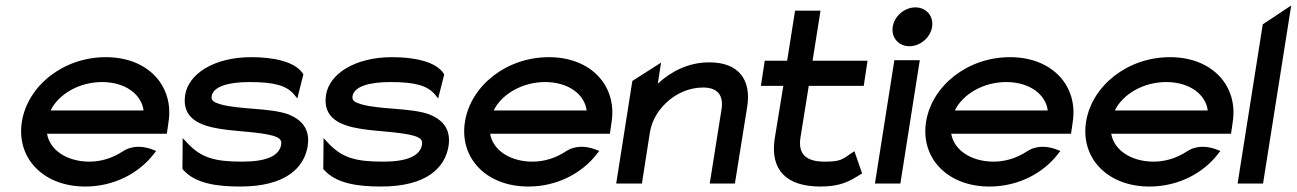

<svg xmlns="http://www.w3.org/2000/svg" viewBox="-20 -671 4741 702"><path d="M60 -226C39 -95 136 11 292 11C396 11 488 -37 543 -109L551 -119L541 -123C540 -123 480 -152 428 -117C393 -94 351 -80 307 -80C225 -80 162 -122 152 -182H590L596 -224C617 -356 522 -462 367 -462C211 -462 81 -357 60 -226ZM165 -267C194 -327 270 -371 353 -371C436 -371 497 -328 505 -267Z M657 -324C644 -239 709 -212 784 -200C845 -190 926 -189 977 -175C1000 -168 1011 -161 1008 -142C1001 -99 949 -80 866 -80C765 -80 716 -94 666 -147L648 -166L647 -53L649 -51C693 0 773 11 858 11C1024 11 1092 -57 1105 -137C1115 -203 1079 -235 1034 -253C968 -277 853 -270 785 -290C762 -297 751 -303 754 -320C760 -355 816 -371 892 -371C984 -371 1027 -358 1055 -326L1067 -311L1089 -398L1088 -401C1059 -447 977 -462 899 -462C761 -462 669 -400 657 -324Z M1172 -324C1159 -239 1224 -212 1299 -200C1360 -190 1441 -189 1492 -175C1515 -168 1526 -161 1523 -142C1516 -99 1464 -80 1381 -80C1280 -80 1231 -94 1181 -147L1163 -166L1162 -53L1164 -51C1208 0 1288 11 1373 11C1539 11 1607 -57 1620 -137C1630 -203 1594 -235 1549 -253C1483 -277 1368 -270 1300 -290C1277 -297 1266 -303 1269 -320C1275 -355 1331 -371 1407 -371C1499 -371 1542 -358 1570 -326L1582 -311L1604 -398L1603 -401C1574 -447 1492 -462 1414 -462C1276 -462 1184 -400 1172 -324Z M1680 -226C1659 -95 1756 11 1912 11C2016 11 2108 -37 2163 -109L2171 -119L2161 -123C2160 -123 2100 -152 2048 -117C2013 -94 1971 -80 1927 -80C1845 -80 1782 -122 1772 -182H2210L2216 -224C2237 -356 2142 -462 1987 -462C1831 -462 1701 -357 1680 -226ZM1785 -267C1814 -327 1890 -371 1973 -371C2056 -371 2117 -328 2125 -267Z M2233 0H2327L2356 -186C2364 -237 2393 -277 2427 -305C2457 -330 2500 -351 2551 -351C2606 -351 2626 -320 2618 -271L2575 0H2667L2712 -281C2727 -376 2684 -443 2574 -443C2495 -443 2433 -409 2385 -365L2397 -442L2292 -375Z M2762 -357H2844L2812 -161C2797 -52 2852 11 2980 11C3054 11 3087 -9 3124 -32L3132 -37L3104 -118L3093 -111C3060 -89 3056 -80 2995 -80C2924 -80 2897 -110 2907 -170L2937 -357H3138L3152 -449H2951L2980 -632H2887L2858 -449H2776Z M3244 -573C3238 -533 3266 -502 3305 -502C3344 -502 3382 -533 3388 -573C3394 -613 3366 -644 3327 -644C3288 -644 3250 -613 3244 -573ZM3179 0H3272L3343 -451H3250Z M3366 -226C3345 -95 3442 11 3598 11C3702 11 3794 -37 3849 -109L3857 -119L3847 -123C3846 -123 3786 -152 3734 -117C3699 -94 3657 -80 3613 -80C3531 -80 3468 -122 3458 -182H3896L3902 -224C3923 -356 3828 -462 3673 -462C3517 -462 3387 -357 3366 -226ZM3471 -267C3500 -327 3576 -371 3659 -371C3742 -371 3803 -328 3811 -267Z M3951 -226C3930 -95 4027 11 4183 11C4287 11 4379 -37 4434 -109L4442 -119L4432 -123C4431 -123 4371 -152 4319 -117C4284 -94 4242 -80 4198 -80C4116 -80 4053 -122 4043 -182H4481L4487 -224C4508 -356 4413 -462 4258 -462C4102 -462 3972 -357 3951 -226ZM4056 -267C4085 -327 4161 -371 4244 -371C4327 -371 4388 -328 4396 -267Z M4505 0H4598L4701 -651L4597 -582Z"/></svg>

Font: Charger Pro
Style: ExBdExtObl
Weight: 400
Designer: Jasper
Foundry: Cannot Into Space Fonts
Version: Version 1.09